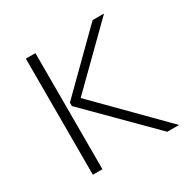

<svg xmlns="http://www.w3.org/2000/svg" viewBox="-153 -827 966 974"><g transform="rotate(-30 330.0 -340.0)"><path d="M120 -680H176V0H120ZM625 0H556L202 -355V-375L511 -680H578L261 -368Z"/></g></svg>

Font: Martel Sans ExtraLight
Style: Regular
Weight: 275
Designer: Dan Reynolds and Mathieu Réguer
Foundry: Dan Reynolds and Mathieu Réguer
Version: Version 1.002; ttfautohint (v1.1) -l 5 -r 5 -G 72 -x 0 -D la